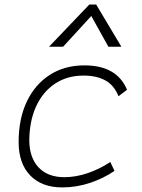

<svg xmlns="http://www.w3.org/2000/svg" viewBox="-20 -815 626 845"><path d="M263.2 -35.2Q314.5 -35.2 367.4 -53.5Q420.4 -71.8 465.3 -102.1L483.9 -63Q436.5 -30.3 376.7 -10.3Q316.9 9.8 253.9 9.8Q163.6 9.8 112.8 -43Q62 -95.7 62 -189.9Q62 -292 97.9 -367.7Q133.8 -443.4 199 -485.4Q264.2 -527.3 351.6 -527.3Q494.6 -527.3 539.1 -419.9L501.5 -391.6Q481.9 -440.4 443.1 -461.4Q404.3 -482.4 347.7 -482.4Q275.9 -482.4 222.2 -446.8Q168.5 -411.1 138.9 -346.7Q109.4 -282.2 108.9 -195.8Q109.9 -120.1 150.4 -77.6Q190.9 -35.2 263.2 -35.2ZM403.3 -794.9 514.2 -609.4H457L381.8 -744.6L257.8 -609.4H195.8L373 -794.9Z"/></svg>

Font: Cascadia Code ExtraLight
Style: Italic
Weight: 200
Italic angle: -10°
Monospace: yes
Designer: Aaron Bell
Foundry: Saja Typeworks
Version: Version 2404.023; ttfautohint (v1.8.4)